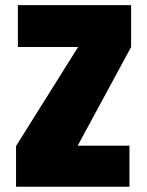

<svg xmlns="http://www.w3.org/2000/svg" viewBox="-20 -710 560 730"><path d="M478.5 -690.4V-531.2L275.4 -156.2H472.2V0H41V-154.8L276.9 -531.2H47.9V-690.4Z"/></svg>

Font: Candal
Style: Regular
Weight: 400
Designer: vernon adams
Foundry: vernon adams
Version: Version 1.000